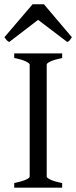

<svg xmlns="http://www.w3.org/2000/svg" viewBox="-31 -860 349 880"><path d="M34.2 0V-21Q67.4 -27.8 86.2 -35.9Q105 -43.9 105 -50.8V-564Q105 -569.8 87.2 -578.6Q69.3 -587.4 34.2 -594.2V-615.2H253.9V-594.2Q220.7 -587.4 201.9 -579.1Q183.1 -570.8 183.1 -564V-50.8Q183.1 -44.9 200.9 -36.4Q218.8 -27.8 253.9 -21V0ZM298.3 -689.5Q292.5 -680.2 289.1 -675.8Q285.6 -671.4 277.3 -667.5L143.6 -769L11.2 -667.5Q7.3 -669.4 4.6 -671.4Q2 -673.3 -0.2 -675.8Q-2.4 -678.2 -4.9 -681.6Q-7.3 -685.1 -10.7 -689.5L118.2 -840.3H170.4L298.3 -689.5Z"/></svg>

Font: Gentium
Style: Regular
Weight: 400
Designer: J. Victor Gaultney
Version: Version 1.03; 2011; OFL 1.1 release